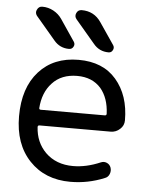

<svg xmlns="http://www.w3.org/2000/svg" viewBox="-54 -824 660 859"><g transform="rotate(5 276.0 -395.0)"><path d="M134.8 -250Q127 -250 127 -242.2Q130.9 -173.8 175.8 -128.9Q223.6 -82 299.8 -82Q359.4 -82 422.9 -109.4Q436.5 -115.2 449.7 -109.4Q462.9 -103.5 467.8 -89.8Q472.7 -75.2 466.8 -60.5Q460.9 -45.9 446.3 -41Q373 -10.7 293.9 -10.7Q179.7 -10.7 109.9 -84.5Q40 -158.2 40 -283.2Q40 -411.1 106 -484.4Q171.9 -557.6 284.2 -557.6Q393.6 -557.6 453.1 -488.3Q513.7 -418 513.7 -305.7Q513.7 -282.2 496.1 -266.6Q478.5 -250 454.1 -250ZM127 -327.1Q127 -320.3 134.8 -320.3H421.9Q429.7 -320.3 429.7 -328.1Q426.8 -398.4 390.6 -441.4Q351.6 -485.4 284.2 -485.4Q212.9 -485.4 171.9 -440.4Q131.8 -397.5 127 -327.1ZM414.1 -602.5Q372.1 -602.5 345.7 -634.8L258.8 -737.3Q248 -750 254.9 -765.1Q261.7 -780.3 278.3 -780.3Q334 -780.3 365.2 -734.4L431.6 -636.7Q435.5 -630.9 435.5 -625Q435.5 -619.1 432.6 -614.3Q426.8 -602.5 414.1 -602.5ZM236.3 -602.5Q195.3 -602.5 168.9 -633.8L81.1 -737.3Q75.2 -745.1 75.2 -753.9Q75.2 -758.8 78.1 -764.6Q85 -780.3 101.6 -780.3Q127.9 -780.3 151.4 -767.6Q174.8 -754.9 189.5 -733.4L254.9 -636.7Q258.8 -630.9 258.8 -625Q258.8 -619.1 255.9 -614.3Q250 -602.5 236.3 -602.5Z"/></g></svg>

Font: Gen Jyuu Gothic P Regular
Style: Regular
Weight: 400
Designer: [Source Han Sans]
Ryoko NISHIZUKA  (kana & ideographs); Paul D. Hunt (Latin, Greek & Cyrillic); Wenlong ZHANG  (bopomofo
Version: Version 1.002.20150607